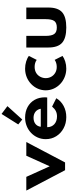

<svg xmlns="http://www.w3.org/2000/svg" viewBox="794 -1680 895 2536"><g transform="rotate(-90 1242.0 -411.5)"><path d="M365 0 634.5 -512H453.5L314 -203L174.5 -512H-6.5L262.5 0Z M1108.5 -761.5 1005.5 -839 867 -618.5 932 -565.5ZM964 16C1018 16 1067 4.5 1111 -19C1155 -42.5 1189 -74.5 1213 -116L1102.5 -171.5C1064.5 -126 1026 -106.5 972.5 -106.5C887.5 -106.5 830.5 -158.5 830.5 -236H1223C1225 -253.5 1225 -256.5 1225 -265C1225 -317.5 1214 -363 1191.5 -402.5C1146.5 -481 1063.5 -528 957 -528C798.5 -528 672.5 -407.5 672.5 -256C672.5 -204.5 685.5 -158 711 -117C736.5 -76 771.5 -43.5 815.5 -20C859 4 908.5 16 964 16ZM836 -321C843 -380 888 -416.5 955 -416.5C1018 -416.5 1064 -380 1074 -321Z M1603.5 16C1637 16 1668.5 11.5 1698.5 2C1728.5 -8 1753 -19.5 1772 -34L1719.5 -137.5C1697.5 -121 1664 -110 1627.5 -110C1598 -110 1572 -116.5 1549.5 -129.5C1504.5 -155.5 1478.5 -202 1478.5 -256C1478.5 -280.5 1484.5 -304 1496 -326.5C1519 -371 1563 -402 1626.5 -402C1663.5 -402 1694.5 -393 1719.5 -374.5L1772 -478C1753.5 -492.5 1729 -504.5 1698.5 -514C1668 -523.5 1636 -528 1603 -528C1521.5 -528 1450.5 -496.5 1399 -446C1347 -395.5 1317.5 -328 1317.5 -255.5C1317.5 -105 1447.5 16 1603.5 16Z M2147 16C2240.5 16 2308 -2.5 2349.5 -39.5C2390.5 -76.5 2411 -137 2411 -221V-512H2257.5V-257C2257.5 -203 2249.5 -165 2233 -142.5C2216.5 -120 2187.5 -109 2147 -109C2107 -109 2078.5 -120 2062 -142.5C2045 -165 2036.5 -203 2036.5 -257V-512H1883V-221C1883 -137 1903.5 -76.5 1945 -39.5C1986.5 -2.5 2053.5 16 2147 16Z"/></g></svg>

Font: Spartan
Style: Bold
Weight: 700
Designer: Matt Bailey, Mirko Velimirovic
Foundry: Matt Bailey
Version: Version 1.003